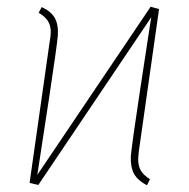

<svg xmlns="http://www.w3.org/2000/svg" viewBox="-20 -546 562 571"><path d="M391 -72Q391 -52 399 -38.5Q407 -25 426 -13L417 5Q390 -9 379 -28.5Q368 -48 369 -81Q373 -123 396.5 -277.5Q420 -432 426 -471L430 -495L94 4L68 -2L128 -424Q131 -439 131 -451Q131 -470 122.5 -483.5Q114 -497 95 -508L104 -525Q132 -512 143 -492.5Q154 -473 152 -440Q148 -400 126.5 -258Q105 -116 91 -26L428 -526L453 -519L393 -97Q391 -79 391 -72Z"/></svg>

Font: Fira Sans Condensed Thin
Style: Italic
Weight: 250
Width: 3
Italic angle: -8°
Designer: Carrois Corporate & Edenspiekermann AG
Foundry: Carrois Corporate GbR & Edenspiekermann AG
Version: Version 4.203